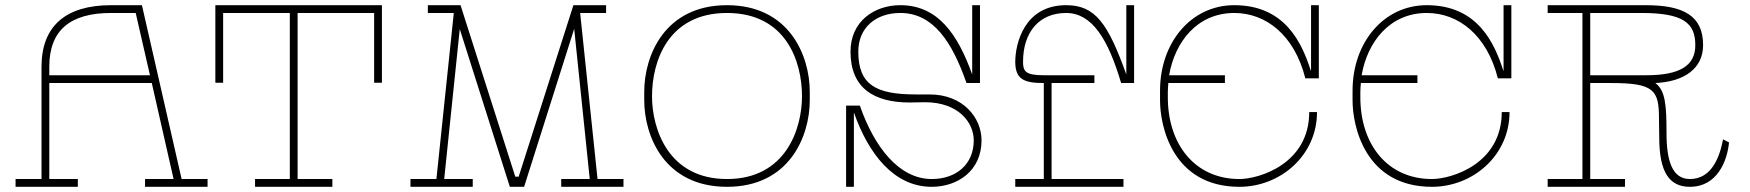

<svg xmlns="http://www.w3.org/2000/svg" viewBox="-20 -720 6744 740"><path d="M680 -30 527 -700H408C233 -700 140 -619 140 -463V-30H40V0H280V-30H170V-400H565L649 -30H539V0H780V-30ZM170 -430V-463C170 -602 249 -670 408 -670H503L558 -430Z M810 -700V-401H840V-670H1097V-30H963V0H1261V-30H1127V-670H1422V-401H1452V-700Z M2283 -30 2216 -670H2316V-700H2190L1979 -39H1966L1755 -700H1629V-670H1729L1662 -30H1562V0H1802V-30H1692L1752 -608L1945 0H2000L2193 -609L2253 -30H2143V0H2383V-30Z M3101 -366C3101 -506 3022 -700 2782 -700C2542 -700 2463 -506 2463 -366V-334C2463 -194 2542 0 2782 0C3022 0 3101 -194 3101 -334ZM2782 -30C2555 -30 2493 -224 2493 -349C2493 -484 2555 -670 2782 -670C3009 -670 3071 -484 3071 -349C3071 -224 3009 -30 2782 -30Z M3563 -356H3510C3356 -356 3288 -393 3288 -521C3288 -612 3354 -670 3450 -670C3577 -670 3650 -558 3705 -400H3757V-700H3727V-433C3672 -586 3596 -700 3450 -700C3351 -700 3258 -639 3258 -521C3258 -379 3350 -325 3486 -325C3506 -325 3526 -326 3545 -326C3674 -326 3733 -248 3733 -179C3733 -88 3667 -30 3571 -30C3444 -30 3349 -155 3294 -313H3241V0H3271V-284H3272C3327 -129 3424 0 3571 0C3670 0 3763 -61 3763 -179C3763 -266 3692 -356 3563 -356Z M4089 -670C4189 -670 4251 -569 4301 -400H4351V-700H4321V-433C4250 -631 4201 -700 4089 -700C3926 -700 3893 -549 3893 -482C3893 -414 3927 -400 4003 -400V-30H3893V0H4310V-30H4033V-400H4198V-430H4003C3931 -430 3923 -446 3923 -482C3923 -596 3985 -670 4089 -670Z M4737 -670C4859 -670 4969 -585 5011 -418H5063V-700H5033V-448H5032C4998 -553 4934 -700 4737 -700C4570 -700 4451 -555 4451 -371V-332C4451 -236 4498 0 4757 0C4915 0 5056 -121 5056 -288H5026C5026 -88 4832 -30 4757 -30C4585 -30 4481 -164 4481 -345V-365C4481 -377 4482 -388 4483 -400H4701V-430H4486C4508 -558 4594 -670 4737 -670Z M5479 -670C5601 -670 5711 -585 5753 -418H5805V-700H5775V-448H5774C5740 -553 5676 -700 5479 -700C5312 -700 5193 -555 5193 -371V-332C5193 -236 5240 0 5499 0C5657 0 5798 -121 5798 -288H5768C5768 -88 5574 -30 5499 -30C5327 -30 5223 -164 5223 -345V-365C5223 -377 5224 -388 5225 -400H5443V-430H5228C5250 -558 5336 -670 5479 -670Z M6621 -183C6607 -110 6575 -30 6493 -30C6425 -30 6403 -100 6403 -208C6403 -313 6399 -371 6360 -400C6470 -405 6544 -455 6544 -546C6544 -659 6469 -700 6323 -700H5945V-670H6079V-30H5945V0H6243V-30H6109V-400H6189C6355 -400 6374 -373 6374 -263C6374 -240 6375 -211 6375 -190C6375 -53 6416 0 6493 0C6599 0 6637 -100 6644 -171ZM6109 -430V-670H6306C6467 -670 6514 -632 6514 -546C6514 -467 6455 -430 6325 -430Z"/></svg>

Font: Space Cowgirl Thin
Style: Regular
Weight: 100
Designer: Valery Marier
Foundry: Valery Marier
Version: Version 1.000;hotconv 1.0.109;makeotfexe 2.5.65596